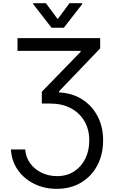

<svg xmlns="http://www.w3.org/2000/svg" viewBox="-20 -966 722 1201"><path d="M379.3 -792.6H302.6L187.5 -940.3V-946H267L340.9 -846.6L414.8 -946H494.3V-940.3ZM335.2 215.2Q257.5 215.2 193.9 183.9Q130.3 152.7 91.4 97.1Q52.6 41.5 48.3 -31.2H137.8Q141.3 18.1 168.9 55.8Q196.4 93.4 240.4 114.5Q284.4 135.7 336.6 135.7Q398.4 135.7 443.7 106.2Q489 76.7 513.7 26.5Q538.4 -23.8 538.4 -86.6Q538.4 -157.7 507.3 -209.5Q476.2 -261.4 421.5 -289.8Q366.8 -318.2 295.5 -318.2H241.5V-392L484.4 -642V-647.7H89.5V-727.3H606.5V-663.4L349.4 -394.9V-387.8Q430.4 -384.2 492.5 -345.3Q554.7 -306.5 589.8 -240.1Q625 -173.7 625 -88.1Q625 0 588.8 68.5Q552.6 137.1 487.4 176.1Q422.2 215.2 335.2 215.2Z"/></svg>

Font: Linik Sans
Style: Regular
Weight: 400
Designer: Rasmus Andersson (font), Marc Monis (original base), Kil Hyung-jin (Pretendard portions), Cristiano Sobral (main changes
Foundry: rsms
Version: Version 3.018;May 31, 2022;FontCreator 14.0.0.2814 64-bit; t